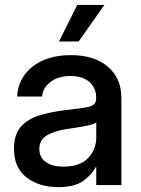

<svg xmlns="http://www.w3.org/2000/svg" viewBox="-20 -749 569 777"><path d="M215.3 8.3Q138.2 8.3 87.4 -31Q36.6 -70.3 36.6 -147.5Q36.6 -206.1 65.7 -237.5Q94.7 -269 141.4 -282.7Q188 -296.4 240.2 -302.7Q288.6 -308.6 316.9 -312.5Q345.2 -316.4 357.2 -324.2Q369.1 -332 369.1 -351.1V-355.5Q369.1 -393.1 341.8 -417.2Q314.5 -441.4 265.1 -441.4Q215.8 -441.4 184.6 -417.7Q153.3 -394 150.4 -358.4H49.3Q52.7 -432.1 111.3 -479Q169.9 -525.9 266.6 -525.9Q361.8 -525.9 416.5 -479Q471.2 -432.1 471.2 -353.5V0H369.6V-73.2H367.7Q351.6 -42 316.7 -16.8Q281.7 8.3 215.3 8.3ZM236.3 -74.7Q304.7 -74.7 337.2 -110.1Q369.6 -145.5 369.6 -192.9V-253.4Q359.4 -245.1 323.2 -238.5Q287.1 -231.9 246.1 -226.1Q203.6 -219.7 171.4 -202.1Q139.2 -184.6 139.2 -145.5Q139.2 -112.3 165.3 -93.5Q191.4 -74.7 236.3 -74.7ZM218.8 -581.1 292.5 -729H402.3L298.3 -581.1Z"/></svg>

Font: Inter Display Medium
Style: Regular
Weight: 500
Designer: Rasmus Andersson
Foundry: rsms
Version: Version 4.001;git-9221beed3